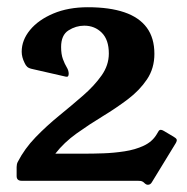

<svg xmlns="http://www.w3.org/2000/svg" viewBox="-20 -500 518 531"><path d="M460 -122Q467 -118 468.5 -114.5Q470 -111 466 -104L400 4Q396 11 389 11Q387 11 384.5 10Q382 9 377 4Q373 1 369.5 0.5Q366 0 361 0H40Q26 0 26 -13V-38Q26 -46 29 -52Q48 -89 78.5 -120.5Q109 -152 144 -180.5Q179 -209 210 -236Q241 -263 261 -291.4Q281 -319.7 281 -352Q281 -390 261.5 -409.5Q242 -429 213 -429Q190 -429 169.5 -416Q149 -403 149 -370Q149 -350 154 -336.5Q159 -323 164.5 -314Q170 -305 170 -296Q170 -286 162 -288L70 -309Q60 -311 55.5 -315Q51 -319 48 -326Q40 -342 40 -357Q40 -389 63 -417Q86 -445 127.3 -462.5Q168.6 -480 223 -480Q283 -480 324 -466Q365 -452 386 -423.5Q407 -395 407 -351Q407 -311 386.5 -280.5Q366 -250 333.6 -225.5Q301.2 -201 264.1 -178.5Q227 -156 192 -131Q157 -106 133 -75H215Q238 -75 266.5 -76Q295 -77 324.5 -81.5Q354 -86 377.5 -97Q401 -108 413 -128L419 -138Q423 -144 433 -138Z"/></svg>

Font: Young Serif Light
Style: Regular
Weight: 300
Designer: Bastien Sozeau
Foundry: NBR — Bastien Sozeau
Version: Version 5.001